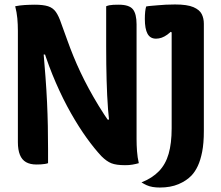

<svg xmlns="http://www.w3.org/2000/svg" viewBox="-20 -729 990 859"><path d="M195 1Q190 3 181 4.5Q172 6 162.5 6.5Q153 7 143 7Q115 7 96.5 -3.5Q78 -14 69 -36.5Q60 -59 60 -93Q60 -155 60 -217.5Q60 -280 60 -342.5Q60 -405 60 -467.5Q60 -530 60 -591Q60 -620 57.5 -647Q55 -674 48 -701Q58 -703 69 -704.5Q80 -706 90.5 -706.5Q101 -707 112 -707.5Q123 -708 135 -708Q173 -708 195 -701Q217 -694 230 -675.5Q243 -657 254 -624Q268 -586 281 -549.5Q294 -513 308.5 -477.5Q323 -442 340 -406Q357 -370 377 -333Q397 -296 421 -256.5Q445 -217 475 -174L431 -194H496L470 -171Q466 -206 463.5 -238Q461 -270 459.5 -302.5Q458 -335 457 -369Q456 -403 455.5 -441Q455 -479 455 -522Q455 -540 455 -558Q455 -576 455 -594Q455 -612 455 -630Q455 -648 455 -666Q455 -684 455 -701Q462 -704 469.5 -705.5Q477 -707 487 -707.5Q497 -708 511 -708Q558 -708 574.5 -687.5Q591 -667 591 -620Q591 -578 591 -535.5Q591 -493 591 -451Q591 -409 591 -366Q591 -323 591 -279.5Q591 -236 591 -193Q591 -150 591 -107Q591 -80 593 -52.5Q595 -25 601 1Q595 3 587.5 4.5Q580 6 572.5 7.5Q565 9 556.5 9.5Q548 10 539 10Q500 10 478.5 1.5Q457 -7 434 -30Q403 -63 368 -111.5Q333 -160 297.5 -222.5Q262 -285 230 -358.5Q198 -432 172 -514L211 -485H152L173 -515Q179 -445 183.5 -385Q188 -325 190.5 -271Q193 -217 194 -165.5Q195 -114 195 -61Q195 -44 195 -29Q195 -14 195 1ZM613 87Q661 68 691 37Q721 6 734.5 -41Q748 -88 748 -155Q748 -206 748 -254Q748 -302 748 -347.5Q748 -393 748 -437Q748 -481 748 -525Q748 -569 748 -614L773 -571L720 -599L754 -597Q741 -583 728.5 -574Q716 -565 703.5 -560.5Q691 -556 678 -556Q652 -556 640 -578Q628 -600 628 -644Q628 -662 629.5 -676.5Q631 -691 634 -700Q644 -702 657.5 -703Q671 -704 687 -705.5Q703 -707 722 -708Q741 -709 763 -709Q818 -709 845.5 -697Q873 -685 882.5 -666Q892 -647 892 -623Q892 -588 892 -547.5Q892 -507 892 -460.5Q892 -414 892 -363.5Q892 -313 892 -257.5Q892 -202 892 -143Q892 -88 884.5 -50Q877 -12 865 13.5Q853 39 837 56Q814 80 778.5 95Q743 110 695 110Q678 110 663 107.5Q648 105 636 99.5Q624 94 613 87Z"/></svg>

Font: Recursive Casual
Style: Bold
Weight: 700
Version: Version 1.085